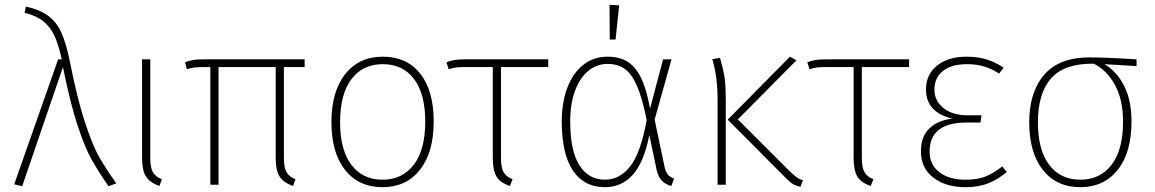

<svg xmlns="http://www.w3.org/2000/svg" viewBox="-20 -766 4787 796"><path d="M270 -509Q301 -353 332.5 -258Q364 -163 390 -117Q416 -71 462 -6L430 6Q387 -56 360 -104Q333 -152 302 -245Q271 -338 241 -488L72 6L39 -2L221 -520H236Q223 -580 206 -617Q189 -654 160 -677.5Q131 -701 82 -713L87 -739Q146 -726 181 -699.5Q216 -673 235.5 -628.5Q255 -584 270 -509Z M603 -112Q603 -71 614 -52Q625 -33 651 -23L641 5Q601 -9 585 -34.5Q569 -60 569 -111V-520H603Z M1157 -488V-112Q1157 -71 1168 -52Q1179 -33 1205 -23L1195 5Q1155 -9 1139 -34.5Q1123 -60 1123 -111V-488H886V0H852V-488H829Q802 -488 788 -486.5Q774 -485 755 -479L747 -508Q765 -515 782.5 -517.5Q800 -520 826 -520H1243V-488Z M1778 -262Q1778 -134 1721 -62Q1664 10 1566 10Q1467 10 1410.5 -61.5Q1354 -133 1354 -259Q1354 -387 1411.5 -459Q1469 -531 1567 -531Q1666 -531 1722 -461Q1778 -391 1778 -262ZM1390 -259Q1390 -145 1436.5 -83Q1483 -21 1566 -21Q1648 -21 1695.5 -83Q1743 -145 1743 -262Q1743 -377 1696.5 -438.5Q1650 -500 1567 -500Q1484 -500 1437 -438Q1390 -376 1390 -259Z M2057 -488V-112Q2057 -71 2068 -52Q2079 -33 2105 -23L2094 5Q2054 -8 2038.5 -34Q2023 -60 2023 -111V-488H1915Q1887 -488 1872.5 -486.5Q1858 -485 1840 -479L1831 -508Q1849 -515 1866.5 -517.5Q1884 -520 1910 -520H2253V-488Z M2675 -316 2729 -520H2764L2694 -270L2735 -75Q2740 -52 2750 -41Q2760 -30 2775 -26L2763 5Q2740 -1 2724.5 -16.5Q2709 -32 2702 -63L2672 -206Q2650 -94 2604 -42Q2558 10 2487 10Q2402 10 2355.5 -58.5Q2309 -127 2309 -263Q2309 -341 2332 -402Q2355 -463 2398 -497Q2441 -531 2498 -531Q2546 -531 2579.5 -511.5Q2613 -492 2636.5 -445.5Q2660 -399 2675 -316ZM2344 -263Q2344 -141 2382 -81Q2420 -21 2488 -21Q2549 -21 2592.5 -76Q2636 -131 2661 -268Q2643 -359 2621 -409.5Q2599 -460 2570 -480.5Q2541 -501 2499 -501Q2455 -501 2420 -473Q2385 -445 2364.5 -391Q2344 -337 2344 -263ZM2547 -744 2532 -602H2508L2507 -746Z M3039 -271 3254 -56Q3273 -38 3284 -30Q3295 -22 3309 -19L3299 8Q3279 5 3265 -4.5Q3251 -14 3230 -36L2997 -270L3255 -531L3282 -516ZM2989 -348V0H2955V-354Q2955 -448 2933 -521L2965 -526Q2977 -486 2983 -451Q2989 -416 2989 -348Z M3553 -488V-112Q3553 -71 3564 -52Q3575 -33 3601 -23L3590 5Q3550 -8 3534.5 -34Q3519 -60 3519 -111V-488H3411Q3383 -488 3368.5 -486.5Q3354 -485 3336 -479L3327 -508Q3345 -515 3362.5 -517.5Q3380 -520 3406 -520H3749V-488Z M4141 -485 4122 -461Q4093 -480 4061.5 -490Q4030 -500 3989 -500Q3925 -500 3889.5 -472Q3854 -444 3854 -395Q3854 -348 3891.5 -318Q3929 -288 3991 -288H4049L4045 -258H3988Q3834 -258 3834 -138Q3834 -83 3874.5 -52Q3915 -21 3983 -21Q4033 -21 4065.5 -34Q4098 -47 4135 -76L4154 -53Q4119 -23 4078 -6.5Q4037 10 3982 10Q3901 10 3849.5 -29.5Q3798 -69 3798 -139Q3798 -201 3834 -234.5Q3870 -268 3929 -274Q3819 -300 3819 -395Q3819 -458 3865.5 -494.5Q3912 -531 3986 -531Q4036 -531 4072.5 -519Q4109 -507 4141 -485Z M4692 -492 4559 -500Q4611 -469 4641 -409Q4671 -349 4671 -262Q4671 -134 4614 -62Q4557 10 4459 10Q4360 10 4303.5 -61.5Q4247 -133 4247 -259Q4247 -384 4309 -456Q4371 -528 4496 -528Q4568 -528 4692 -520ZM4515 -502H4513Q4392 -503 4337.5 -441Q4283 -379 4283 -259Q4283 -145 4329.5 -83Q4376 -21 4459 -21Q4541 -21 4588.5 -83Q4636 -145 4636 -262Q4636 -351 4603.5 -412Q4571 -473 4515 -502Z"/></svg>

Font: FiraGO UltraLight
Style: Regular
Weight: 200
Designer: bBox Type
Foundry: bBox Type GmbH
Version: Version 1.001